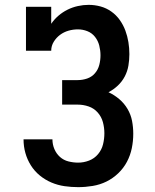

<svg xmlns="http://www.w3.org/2000/svg" viewBox="-20 -763 640 791"><path d="M302 8Q274 8 246 4Q218 0 192 -11Q166 -22 144 -40Q122 -58 107 -82Q92 -106 84.5 -133Q77 -160 77 -189H196Q196 -168 204 -149Q212 -130 227 -116.5Q242 -103 262 -98Q282 -93 302 -93Q325 -93 347 -101.5Q369 -110 384 -128Q399 -146 404.5 -168.5Q410 -191 410 -214Q410 -237 404 -259.5Q398 -282 382.5 -299.5Q367 -317 345 -324.5Q323 -332 300 -332H236V-433H300Q320 -433 339 -439.5Q358 -446 371 -461Q384 -476 389 -495.5Q394 -515 394 -535Q394 -555 389 -575Q384 -595 371.5 -611Q359 -627 340 -634.5Q321 -642 301 -642Q281 -642 262 -636.5Q243 -631 227.5 -619.5Q212 -608 201.5 -591Q191 -574 191 -554H87V-735H191V-665Q204 -684 221 -698.5Q238 -713 258 -723Q278 -733 300.5 -738Q323 -743 345 -743Q370 -743 394 -736.5Q418 -730 438.5 -715.5Q459 -701 473.5 -680.5Q488 -660 496.5 -637Q505 -614 509 -589.5Q513 -565 513 -540Q513 -516 509 -492.5Q505 -469 494 -448Q483 -427 465.5 -410.5Q448 -394 427 -383Q451 -372 471.5 -354.5Q492 -337 505.5 -314Q519 -291 524 -265Q529 -239 529 -212Q529 -182 523 -152.5Q517 -123 503 -96.5Q489 -70 467 -49Q445 -28 418.5 -15Q392 -2 362 3Q332 8 302 8Z"/></svg>

Font: Iosevka Plex Etoile
Style: Bold
Weight: 700
Designer: Belleve Invis
Foundry: Belleve Invis
Version: Version 25.1.1; ttfautohint (v1.8.4)